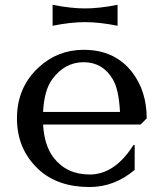

<svg xmlns="http://www.w3.org/2000/svg" viewBox="-20 -749 664 779"><path d="M193.4 -729.5Q266.6 -714.8 325.2 -714.8Q382.8 -714.8 457 -729.5V-644.5Q383.3 -659.2 325.2 -659.2Q266.6 -659.2 193.4 -644.5ZM343.8 9.8Q212.9 9.8 135.7 -62.5Q48.8 -144 48.8 -268.6Q48.8 -393.6 135.7 -474.6Q213.4 -546.9 319.3 -546.9Q447.3 -546.9 517.6 -454.1Q575.2 -377.9 575.2 -268.6L550.3 -243.7H154.8Q159.7 -157.7 198.2 -108.4Q251 -41 343.8 -41Q445.8 -41 521.5 -160.6L526.4 -160.2V-59.6Q443.8 9.8 343.8 9.8ZM154.8 -294.9H466.8Q462.4 -385.3 438 -426.8Q397 -496.6 319.3 -496.6Q243.2 -496.6 192.4 -428.2Q159.2 -383.3 154.8 -294.9Z"/></svg>

Font: Classica
Style: Book
Weight: 400
Designer: Wojciech Kalinowski "wmk69" (wmk69@o2.pl)
Foundry: Wojciech Kalinowski "wmk69" (wmk69@o2.pl)
Version: Version 2.1.1; 2021-05-14